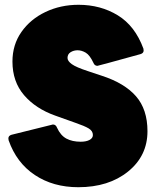

<svg xmlns="http://www.w3.org/2000/svg" viewBox="-20 -768 653 802"><path d="M307 14Q202 14 125.5 -37Q49 -88 16 -182L15 -190Q15 -201 28 -205L201 -248Q213 -248 218 -235Q233 -202 257.5 -189Q282 -176 317 -176Q340 -176 354 -183.5Q368 -191 368 -204Q368 -221 350.5 -231.5Q333 -242 295 -255L211 -285Q129 -314 80.5 -370.5Q32 -427 32 -511Q32 -581 69.5 -634.5Q107 -688 170 -718Q233 -748 308 -748Q400 -748 472 -704Q544 -660 579 -565L580 -557Q580 -546 567 -542Q390 -493 387 -493Q375 -493 370 -506Q355 -538 338 -548Q321 -558 304 -558Q288 -558 275 -550Q262 -542 262 -526Q262 -513 280 -500Q298 -487 347 -471L404 -452Q500 -421 548 -366Q596 -311 596 -220Q596 -117 515 -51.5Q434 14 307 14Z"/></svg>

Font: YamahaIndonesia935. App Black
Style: Regular
Weight: 900
Designer: Dalton Maag Ltd
Foundry: Dalton Maag Ltd
Version: Version 1.002; January 01, 2024; Regular/Italic